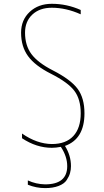

<svg xmlns="http://www.w3.org/2000/svg" viewBox="-20 -760 540 1000"><path d="M349.6 105.5Q349.6 124 344.7 141.6Q339.8 159.2 327.1 178.2Q314.5 197.3 285.2 208.5Q255.9 219.7 214.8 219.7Q168.9 219.7 125 202.1V179.7Q167 199.2 214.8 200.2Q330.1 200.2 330.1 105.5Q330.1 54.7 296.9 4.9Q271.5 9.8 250 9.8Q169.9 9.8 94.7 -40V-64.5Q171.9 -10.7 250 -9.8Q323.2 -9.8 361.8 -51.3Q400.4 -92.8 400.4 -169.9Q400.4 -243.2 367.2 -287.1Q334 -331.1 245.1 -376Q162.1 -418 126 -467.8Q89.8 -517.6 89.8 -589.8Q89.8 -656.2 134.8 -698.2Q179.7 -740.2 250 -740.2Q328.1 -740.2 400.4 -708V-685.5Q324.2 -719.7 250 -719.7Q186.5 -719.7 148.4 -684.1Q110.4 -648.4 110.4 -589.8Q110.4 -523.4 143.6 -478.5Q176.8 -433.6 254.9 -393.6Q348.6 -345.7 384.3 -297.4Q419.9 -249 419.9 -169.9Q419.9 -36.1 318.4 0Q349.6 49.8 349.6 105.5Z"/></svg>

Font: Mgen+ 1mn thin
Style: Regular
Weight: 100
Designer: [Source Han Sans]
Ryoko NISHIZUKA  (kana & ideographs); Paul D. Hunt (Latin, Greek & Cyrillic); Wenlong ZHANG  (bopomofo
Version: Version 1.059.20150602